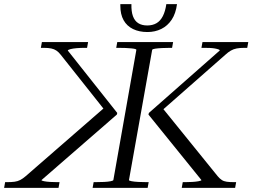

<svg xmlns="http://www.w3.org/2000/svg" viewBox="-68 -915 1235 935"><path d="M383 0 388 -28H397Q420 -28 439.5 -29Q459 -30 471 -32.5Q483 -35 484 -38L596 -672Q597 -677 571 -679.5Q545 -682 509 -682H498L503 -710H775L770 -682H760Q741 -682 721 -681Q701 -680 687.5 -678Q674 -676 673 -672L560 -38Q560 -35 573 -32.5Q586 -30 606 -29Q626 -28 646 -28H656L651 0ZM817 0 822 -28H835Q850 -28 868 -29Q886 -30 899 -32.5Q912 -35 913 -38L655 -357L657 -365L1002 -669Q1003 -672 996 -674.5Q989 -677 978 -679Q967 -681 953.5 -681.5Q940 -682 926 -682H913L918 -710H1141L1136 -682H1121Q1100 -682 1084.5 -679Q1069 -676 1056 -668.5Q1043 -661 1029 -648L714 -371L716 -398L992 -57Q1002 -45 1012 -38.5Q1022 -32 1036 -30Q1050 -28 1072 -28H1082L1077 0ZM217 0H-48L-43 -28H-33Q-12 -28 3 -30Q18 -32 30.5 -38.5Q43 -45 57 -57L450 -399L447 -372L228 -648Q218 -661 207 -668.5Q196 -676 181.5 -679Q167 -682 146 -682H131L136 -710H361L356 -682H343Q324 -682 306 -680.5Q288 -679 276 -676Q264 -673 262 -669L503 -365L501 -357L134 -38Q134 -35 146.5 -32.5Q159 -30 176.5 -29Q194 -28 209 -28H222ZM518 -895Q518 -894 518 -891.5Q518 -889 518 -887Q518 -845 534 -816.5Q550 -788 580 -773.5Q610 -759 650 -759Q687 -759 717.5 -774Q748 -789 768 -819Q788 -849 794 -895H742Q737 -860 725 -836.5Q713 -813 694 -802Q675 -791 649 -791Q623 -791 605.5 -802Q588 -813 579.5 -836Q571 -859 572 -895Z"/></svg>

Font: Roboto Serif 120pt Expanded Light
Style: Italic
Weight: 300
Width: 7
Italic angle: -10°
Designer: Greg Gazdowicz
Foundry: Commercial Type
Version: Version 1.008